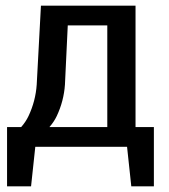

<svg xmlns="http://www.w3.org/2000/svg" viewBox="-20 -520 600 680"><path d="M5 140V-70H55Q71 -88 81 -109Q106 -162 110 -220L125 -500H460V-70H525V140H445L430 0H105L90 140ZM155 -70H360V-430H220L210 -220Q206 -162 181 -109Q171 -88 155 -70Z"/></svg>

Font: Scada
Style: Regular
Weight: 400
Designer: Jovanny Lemonad
Foundry: Jovanny Lemonad
Version: Version 4.100;PS 004.100;hotconv 1.0.88;makeotf.lib2.5.64775